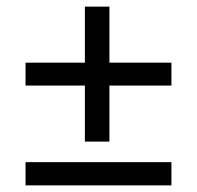

<svg xmlns="http://www.w3.org/2000/svg" viewBox="-20 -589 593 579"><path d="M497 -30H57V-100H497ZM497 -331H310V-162H236V-331H57V-400H236V-569H310V-400H497Z"/></svg>

Font: Hind Jalandhar
Style: Regular
Weight: 400
Designer: Namrata Goyal
Foundry: Indian Type Foundry
Version: Version 0.702;PS 1.0;hotconv 1.0.81;makeotf.lib2.5.63406